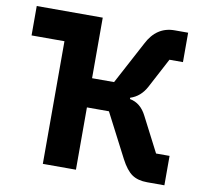

<svg xmlns="http://www.w3.org/2000/svg" viewBox="-78 -783 927 868"><g transform="rotate(10 385.5 -349.0)"><path d="M173 0V-563H22V-698H325V-420H426L530 -615Q572 -698 655 -698H717V-563H655L583 -427Q557 -378 510 -363V-357Q560 -348 587 -294L669 -135H731V0H652Q609 0 582 -18.5Q555 -37 530 -85L426 -286H325V0Z"/></g></svg>

Font: Anuphan
Style: Bold
Weight: 700
Designer: Mike Abbink, Paul van der Laan, Pieter van Rosmalen, Mint Tantisuwanna
Foundry: Bold Monday; Cadson Demak
Version: Version 3.002;hotconv 1.0.109;makeotfexe 2.5.65596